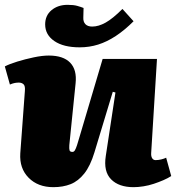

<svg xmlns="http://www.w3.org/2000/svg" viewBox="-27 -761 729 795"><path d="M-7 -486Q12 -496 44.5 -506Q77 -516 112.5 -523.5Q148 -531 175 -531Q235 -531 263.5 -501.5Q292 -472 286 -416L260 -160Q259 -145 261 -138.5Q263 -132 273 -132Q279 -132 283 -138.5Q287 -145 292 -160Q297 -175 304 -200L398 -517H623L599 -128Q598 -114 603 -106Q608 -98 617 -98Q629 -98 641 -101Q653 -104 661 -108L682 -32Q668 -23 649.5 -15Q631 -7 610 0Q589 7 567 10.5Q545 14 526 14Q465 14 433 -18.5Q401 -51 411 -115L451 -378L440 -381L364 -130Q347 -74 322 -42.5Q297 -11 265.5 1.5Q234 14 194 14Q130 14 91.5 -25Q53 -64 57 -126L76 -384Q78 -405 70.5 -412Q63 -419 51 -419Q43 -419 34.5 -417.5Q26 -416 14 -411ZM303 -565Q236 -565 198 -591Q160 -617 160 -660Q160 -697 186.5 -719Q213 -741 253 -741Q278 -741 293.5 -736.5Q309 -732 319 -728L318 -689Q317 -671 326.5 -661Q336 -651 355 -651Q381 -651 410.5 -667.5Q440 -684 480 -724L526 -673Q489 -636 452.5 -612Q416 -588 379.5 -576.5Q343 -565 303 -565Z"/></svg>

Font: Literata Black
Style: Italic
Weight: 900
Italic angle: -2°
Designer: Latin by Veronika Burian and Jose Scaglione. Greek by Irene Vlachou. Cyrillic by Vera Evstafieva
Foundry: TypeTogether
Version: Version 3.002